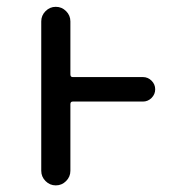

<svg xmlns="http://www.w3.org/2000/svg" viewBox="-20 -567 540 566"><path d="M401.4 -339.8Q416 -339.8 426.8 -329.1Q437.5 -318.4 437.5 -303.7Q437.5 -289.1 426.8 -278.3Q416 -267.6 401.4 -267.6H194.3Q187.5 -267.6 187.5 -259.8V-63.5Q187.5 -45.9 174.8 -33.2Q162.1 -20.5 144.5 -20.5Q127 -20.5 114.3 -33.2Q101.6 -45.9 101.6 -63.5V-503.9Q101.6 -521.5 114.3 -534.2Q127 -546.9 144.5 -546.9Q162.1 -546.9 174.8 -534.2Q187.5 -521.5 187.5 -503.9V-347.7Q187.5 -339.8 194.3 -339.8Z"/></svg>

Font: Rounded Mgen+ 2m regular
Style: Regular
Weight: 400
Designer: [Source Han Sans]
Ryoko NISHIZUKA  (kana & ideographs); Paul D. Hunt (Latin, Greek & Cyrillic); Wenlong ZHANG  (bopomofo
Version: Version 1.059.20150602